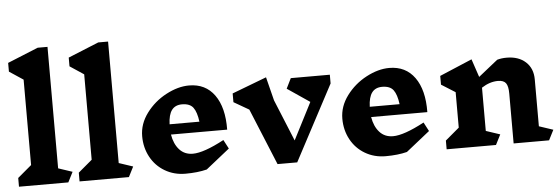

<svg xmlns="http://www.w3.org/2000/svg" viewBox="-54 -1044 3570 1225"><g transform="rotate(-5 1731.5 -431.5)"><path d="M339 0H23V-56L112 -131V-678L23 -737V-793L219 -873H282V-95L372 -65Z M727 0H411V-56L500 -131V-678L411 -737V-793L607 -873H670V-95L760 -65Z M1378 -247H1018Q1028 -186 1061 -149.5Q1094 -113 1147 -113Q1217 -113 1348 -183L1378 -126L1226 -5Q1167 10 1089 10Q1016 10 957.5 -24.5Q899 -59 866.5 -119Q834 -179 834 -252Q834 -331 885 -399.5Q936 -468 1012.5 -508.5Q1089 -549 1160 -549Q1265 -549 1322.5 -469Q1380 -389 1378 -247ZM1015 -313H1206Q1198 -375 1176.5 -404Q1155 -433 1104 -433H1105Q1061 -433 1039 -403.5Q1017 -374 1015 -313Z M2061 -483 1805 0H1679L1530 -362L1433 -418V-474L1654 -558L1692 -407L1801 -141L1922 -377L1779 -474L1811 -539H2061Z M2660 -247H2300Q2310 -186 2343 -149.5Q2376 -113 2429 -113Q2499 -113 2630 -183L2660 -126L2508 -5Q2449 10 2371 10Q2298 10 2239.5 -24.5Q2181 -59 2148.5 -119Q2116 -179 2116 -252Q2116 -331 2167 -399.5Q2218 -468 2294.5 -508.5Q2371 -549 2442 -549Q2547 -549 2604.5 -469Q2662 -389 2660 -247ZM2297 -313H2488Q2480 -375 2458.5 -404Q2437 -433 2386 -433H2387Q2343 -433 2321 -403.5Q2299 -374 2297 -313Z M3418 0H3191V-320Q3191 -367 3176.5 -386.5Q3162 -406 3126 -406Q3073 -406 3021 -372V-95L3111 -65L3078 0H2762V-56L2851 -131V-358L2762 -414V-470L2970 -558L3009 -442L3133 -541Q3160 -549 3194 -549Q3270 -549 3315.5 -507.5Q3361 -466 3361 -395V-95L3451 -65Z"/></g></svg>

Font: Inknut Antiqua
Style: Bold
Weight: 700
Designer: Claus Eggers Sørensen
Foundry: Claus Eggers Sørensen
Version: Version 1.003; ttfautohint (v1.8.2) -l 8 -r 50 -G 200 -x 14 